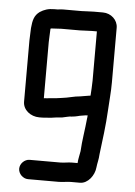

<svg xmlns="http://www.w3.org/2000/svg" viewBox="-52 -731 558 792"><g transform="rotate(5 227.0 -335.0)"><path d="M132 -599C132 -602 132 -604 133 -606C136 -607 138 -607 141 -607C154 -607 165 -609 177 -609H254C272 -609 283 -611 304 -611H324V-407C324 -386 322 -365 321 -345C319 -344 317 -344 315 -344C302 -342 293 -340 279 -338C253 -336 231 -328 204 -325L182 -322C167 -321 154 -319 139 -318C136 -318 133 -318 130 -317V-550C130 -566 132 -585 132 -599ZM220 -59H94C73 -59 54 -40 54 -19C54 2 73 21 94 21H220C239 21 255 17 271 17H309C341 17 368 -18 371 -52C373 -71 378 -85 379 -107C386 -164 395 -229 398 -291C400 -331 404 -366 404 -406V-633C404 -665 376 -691 342 -691H304C284 -691 270 -689 254 -689H177C170 -689 162 -688 155 -687H142C116 -687 99 -681 82 -670C60 -654 55 -634 52 -601C52 -585 50 -566 50 -549V-296C50 -262 82 -237 118 -237C127 -237 136 -237 145 -238L169 -240L190 -243L213 -245C225 -247 239 -252 252 -252C261 -253 269 -254 276 -256C285 -259 299 -260 308 -262C311 -262 313 -262 316 -263C316 -258 316 -254 315 -250C311 -206 302 -156 300 -113C297 -93 293 -82 292 -63H269C252 -63 238 -59 220 -59Z"/></g></svg>

Font: Electronic
Style: ExBd
Weight: 800
Version: Version 1.011